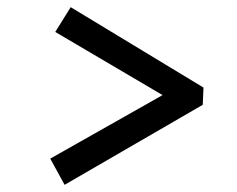

<svg xmlns="http://www.w3.org/2000/svg" viewBox="-20 -552 661 535"><path d="M160 -37 120 -110 433 -287 134 -463 177 -532 547 -308 545 -260Z"/></svg>

Font: Literata 7pt Medium
Style: Italic
Weight: 500
Italic angle: -2°
Designer: Latin by Veronika Burian and Jose Scaglione. Greek by Irene Vlachou. Cyrillic by Vera Evstafieva
Foundry: TypeTogether
Version: Version 3.002